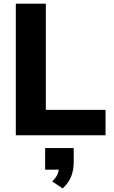

<svg xmlns="http://www.w3.org/2000/svg" viewBox="-20 -739 621 1049"><path d="M556.6 0V-138.7H230.5V-718.8H66.4V0ZM322.3 290.5C367.2 249.5 382.8 203.1 382.8 142.6V69.8H226.6V188H301.3C297.9 211.4 286.6 232.4 265.6 252.4Z"/></svg>

Font: Winston ExtraBold
Style: Regular
Weight: 800
Designer: Vernon Adams, Kim Jin-seong, David Berlow, Cristiano Sobral
Foundry: The Winston Project Authors
Version: Version 3.004